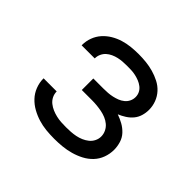

<svg xmlns="http://www.w3.org/2000/svg" viewBox="-130 -690 860 860"><g transform="rotate(45 300.0 -260.0)"><path d="M303 8Q277 8 251.5 5.5Q226 3 201.5 -4.5Q177 -12 154.5 -24.5Q132 -37 114.5 -55.5Q97 -74 87.5 -98.5Q78 -123 78 -148Q78 -149 78 -149Q78 -149 78 -150H161Q161 -150 161 -150Q161 -150 161 -150Q161 -150 161 -150Q161 -150 161 -150Q161 -134 168 -120Q175 -106 187 -96.5Q199 -87 213 -81Q227 -75 242 -71.5Q257 -68 272 -67Q287 -66 303 -66Q318 -66 333.5 -67Q349 -68 364 -71Q379 -74 393 -80Q407 -86 419 -95.5Q431 -105 438 -119Q445 -133 445 -148Q445 -164 438 -178.5Q431 -193 419 -203Q407 -213 392.5 -219Q378 -225 362.5 -228Q347 -231 331.5 -232.5Q316 -234 300 -234H236V-307H300Q314 -307 328 -308Q342 -309 355.5 -312Q369 -315 382 -320Q395 -325 406 -334Q417 -343 423 -355.5Q429 -368 429 -382Q429 -396 423 -408Q417 -420 406 -428.5Q395 -437 382.5 -442Q370 -447 356.5 -450Q343 -453 329.5 -453.5Q316 -454 303 -454Q289 -454 275.5 -453Q262 -452 248.5 -449Q235 -446 222 -440Q209 -434 199 -425Q189 -416 183 -403Q177 -390 177 -376Q177 -376 177 -375.5Q177 -375 177 -375H94Q94 -376 94 -376.5Q94 -377 94 -378Q94 -402 102.5 -425Q111 -448 127 -466Q143 -484 164 -496.5Q185 -509 208 -516Q231 -523 255 -525.5Q279 -528 303 -528Q327 -528 350.5 -525.5Q374 -523 397 -516.5Q420 -510 441.5 -499Q463 -488 479 -470.5Q495 -453 503.5 -430.5Q512 -408 512 -384Q512 -365 506.5 -346.5Q501 -328 489 -313.5Q477 -299 460.5 -288.5Q444 -278 427 -271Q447 -264 466 -253.5Q485 -243 500 -227Q515 -211 521.5 -189.5Q528 -168 528 -147Q528 -121 519 -96.5Q510 -72 492.5 -53.5Q475 -35 452 -23Q429 -11 404 -4Q379 3 353.5 5.5Q328 8 303 8Z"/></g></svg>

Font: Iosevka SS04 Extended
Style: Regular
Weight: 400
Width: 7
Monospace: yes
Designer: Belleve Invis
Foundry: Belleve Invis
Version: Version 19.0.0; ttfautohint (v1.8.4)